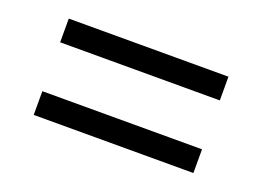

<svg xmlns="http://www.w3.org/2000/svg" viewBox="-53 -600 665 487"><g transform="rotate(20 279.5 -357.0)"><path d="M64 -227V-291H495V-227ZM64 -423V-487H495V-423Z"/></g></svg>

Font: Noto Serif Khojki
Style: Bold
Weight: 700
Version: Version 2.003